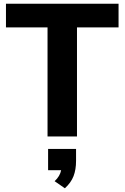

<svg xmlns="http://www.w3.org/2000/svg" viewBox="-20 -732 668 1030"><path d="M235 0V-585H12V-712H616V-585H393V0ZM388 67V131Q388 178 374.5 213Q361 248 328 278L273 240Q302 213 308 181H238V67Z"/></svg>

Font: Muli ExtraBold
Style: Regular
Weight: 800
Designer: Vernon Adams
Foundry: Vernon Adams
Version: Version 2.000